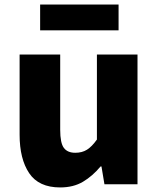

<svg xmlns="http://www.w3.org/2000/svg" viewBox="-20 -808 694 842"><path d="M244 14Q150 14 108 -48.5Q66 -111 66 -217V-569H244V-239Q244 -181 260 -159.5Q276 -138 310 -138Q340 -138 361.5 -151.5Q383 -165 405 -196V-569H583V0H438L425 -78H421Q386 -36 344 -11Q302 14 244 14ZM156 -675V-788H500V-675Z"/></svg>

Font: Source Han Sans CN Heavy
Style: Regular
Weight: 900
Designer: Ryoko NISHIZUKA 西塚涼子 (kana, bopomofo & ideographs); Paul D. Hunt (Latin, Greek & Cyrillic); Sandoll Communications 산돌커뮤니
Foundry: Adobe
Version: Version 2.000;hotconv 1.0.107;makeotfexe 2.5.65593